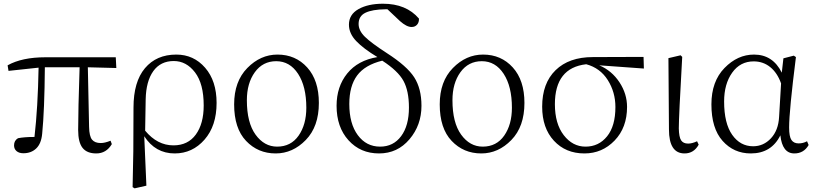

<svg xmlns="http://www.w3.org/2000/svg" viewBox="-20 -823 4452 1047"><path d="M459 -456.1 465.8 -130.9Q466.8 -80.1 481.9 -61.5Q497.1 -43 529.3 -43Q551.8 -43 583 -55.7L589.8 -37.1Q559.6 13.7 504.9 13.7Q454.1 13.7 430.2 -16.6Q406.2 -46.9 406.2 -114.3Q406.2 -218.8 414.1 -456.1H224.6Q222.7 -220.7 210 -93.8Q205.1 -40 177.7 -13.7Q150.4 12.7 107.4 12.7Q84 12.7 70.3 1Q56.6 -10.7 56.6 -30.3Q56.6 -56.6 78.1 -69.3Q112.3 -76.2 168 -76.2Q186.5 -236.3 190.4 -454.1L26.4 -436.5L21.5 -466.8Q99.6 -510.7 228.5 -510.7H611.3L614.3 -452.1Z M925.8 -30.3Q1004.9 -30.3 1047.9 -89.4Q1090.8 -148.4 1090.8 -248Q1090.8 -366.2 1043.5 -428.2Q996.1 -490.2 927.7 -490.2Q855.5 -490.2 815.9 -435.1Q776.4 -379.9 774.4 -281.2Q772.5 -149.4 771.5 -110.4Q837.9 -30.3 925.8 -30.3ZM707 2 708 -236.3Q708 -377 770.5 -451.2Q833 -525.4 941.4 -525.4Q1036.1 -525.4 1098.6 -453.6Q1161.1 -381.8 1161.1 -261.7Q1161.1 -136.7 1095.2 -61.5Q1029.3 13.7 932.6 13.7Q827.1 13.7 766.6 -80.1L778.3 189.5L713.9 204.1L703.1 197.3Z M1483.4 13.7Q1386.7 13.7 1321.8 -54.7Q1256.8 -123 1256.8 -253.9Q1256.8 -378.9 1328.6 -452.1Q1400.4 -525.4 1493.2 -525.4Q1591.8 -525.4 1655.3 -455.1Q1718.8 -384.8 1718.8 -261.7Q1718.8 -132.8 1647.5 -59.6Q1576.2 13.7 1483.4 13.7ZM1491.2 -23.4Q1566.4 -23.4 1608.4 -83.5Q1650.4 -143.6 1650.4 -235.4Q1650.4 -351.6 1605.5 -420.4Q1560.5 -489.3 1486.3 -489.3Q1413.1 -489.3 1369.6 -429.2Q1326.2 -369.1 1326.2 -276.4Q1326.2 -154.3 1373.5 -88.9Q1420.9 -23.4 1491.2 -23.4Z M2052.7 -23.4Q2125 -23.4 2167.5 -80.6Q2210 -137.7 2210 -236.3Q2210 -327.1 2180.2 -381.8Q2150.4 -436.5 2064.5 -492.2Q1969.7 -468.8 1927.2 -411.1Q1884.8 -353.5 1884.8 -255.9Q1884.8 -148.4 1931.2 -85.9Q1977.5 -23.4 2052.7 -23.4ZM2092.8 -772.5H2083Q2009.8 -771.5 1972.7 -753.4Q1935.5 -735.4 1935.5 -692.4Q1935.5 -656.2 1969.7 -622.6Q2003.9 -588.9 2089.8 -533.2Q2199.2 -462.9 2238.8 -401.4Q2278.3 -339.8 2278.3 -246.1Q2278.3 -140.6 2212.9 -63.5Q2147.5 13.7 2046.9 13.7Q1945.3 13.7 1880.4 -58.1Q1815.4 -129.9 1815.4 -246.1Q1815.4 -350.6 1873.5 -422.4Q1931.6 -494.1 2038.1 -511.7Q1961.9 -557.6 1922.4 -599.1Q1882.8 -640.6 1882.8 -688.5Q1882.8 -744.1 1935.1 -773.4Q1987.3 -802.7 2068.4 -802.7Q2195.3 -802.7 2264.6 -721.7Q2265.6 -701.2 2254.4 -688.5Q2243.2 -675.8 2224.6 -675.8Q2197.3 -675.8 2161.1 -708Z M2604.5 13.7Q2507.8 13.7 2442.9 -54.7Q2377.9 -123 2377.9 -253.9Q2377.9 -378.9 2449.7 -452.1Q2521.5 -525.4 2614.3 -525.4Q2712.9 -525.4 2776.4 -455.1Q2839.8 -384.8 2839.8 -261.7Q2839.8 -132.8 2768.6 -59.6Q2697.3 13.7 2604.5 13.7ZM2612.3 -23.4Q2687.5 -23.4 2729.5 -83.5Q2771.5 -143.6 2771.5 -235.4Q2771.5 -351.6 2726.6 -420.4Q2681.6 -489.3 2607.4 -489.3Q2534.2 -489.3 2490.7 -429.2Q2447.3 -369.1 2447.3 -276.4Q2447.3 -154.3 2494.6 -88.9Q2542 -23.4 2612.3 -23.4Z M3172.9 -23.4Q3245.1 -23.4 3290.5 -79.6Q3335.9 -135.7 3335.9 -239.3Q3335.9 -320.3 3294.4 -386.2Q3252.9 -452.1 3176.8 -472.7Q3005.9 -453.1 3005.9 -254.9Q3005.9 -148.4 3054.2 -85.9Q3102.5 -23.4 3172.9 -23.4ZM3491.2 -449.2 3248 -466.8Q3316.4 -437.5 3357.9 -374.5Q3399.4 -311.5 3399.4 -240.2Q3399.4 -127 3331.5 -56.6Q3263.7 13.7 3167 13.7Q3064.5 13.7 3000.5 -55.7Q2936.5 -125 2936.5 -241.2Q2936.5 -369.1 3009.8 -440.4Q3083 -511.7 3212.9 -511.7L3489.3 -512.7Z M3712.9 13.7Q3627.9 13.7 3627.9 -117.2L3625 -505.9L3691.4 -521.5L3700.2 -512.7Q3681.6 -184.6 3681.6 -123Q3682.6 -75.2 3694.3 -57.6Q3706.1 -40 3732.4 -40Q3753.9 -40 3781.2 -52.7L3790 -34.2Q3763.7 13.7 3712.9 13.7Z M4228.5 -185.5 4239.3 -368.2Q4218.8 -425.8 4180.2 -457Q4141.6 -488.3 4089.8 -488.3Q4016.6 -488.3 3972.7 -426.8Q3928.7 -365.2 3928.7 -269.5Q3928.7 -150.4 3972.7 -87.9Q4016.6 -25.4 4086.9 -25.4Q4143.6 -25.4 4184.1 -68.8Q4224.6 -112.3 4228.5 -185.5ZM4380.9 -52.7 4389.6 -32.2Q4363.3 13.7 4311.5 13.7Q4246.1 13.7 4235.4 -85Q4186.5 13.7 4074.2 13.7Q3981.4 13.7 3920.4 -54.7Q3859.4 -123 3859.4 -253.9Q3859.4 -378.9 3930.7 -452.1Q4002 -525.4 4091.8 -525.4Q4194.3 -525.4 4243.2 -426.8L4252 -504.9L4308.6 -519.5L4320.3 -511.7Q4283.2 -218.8 4283.2 -127.9Q4283.2 -78.1 4295.9 -59.6Q4308.6 -41 4335 -41Q4359.4 -41 4380.9 -52.7Z"/></svg>

Font: GenYoMin TW TTF Light
Style: Regular
Weight: 300
Version: Version 1.300